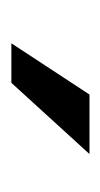

<svg xmlns="http://www.w3.org/2000/svg" viewBox="64 -854 184 353"><g transform="rotate(90 156.5 -678.0)"><path d="M154.3 -750H263.7L132.8 -606.4H60.1Z"/></g></svg>

Font: MAUL
Style: Regular
Weight: 400
Designer: MAUL
Version: Version 1.0; 2020; ttfautohint (v1.8.3)